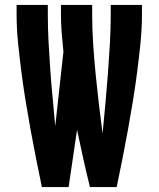

<svg xmlns="http://www.w3.org/2000/svg" viewBox="-20 -755 640 775"><path d="M149 0Q137 -58 125.5 -115.5Q114 -173 103.5 -231Q93 -289 83.5 -347Q74 -405 66.5 -463.5Q59 -522 53 -580.5Q47 -639 47 -698V-735H173V-698Q173 -642 176 -585.5Q179 -529 183 -472.5Q187 -416 192.5 -359.5Q198 -303 203 -246L236 -546Q232 -584 229 -622Q226 -660 226 -698V-735H352V-698Q352 -638 356 -577.5Q360 -517 366 -456.5Q372 -396 379 -336Q386 -276 394 -216Q400 -276 405.5 -336.5Q411 -397 415.5 -457Q420 -517 423.5 -577.5Q427 -638 427 -698V-735H553V-698Q553 -639 547 -580.5Q541 -522 533.5 -463.5Q526 -405 516.5 -347Q507 -289 496.5 -231Q486 -173 474.5 -115.5Q463 -58 451 0H343Q329 -57 316 -115Q303 -173 291 -231L257 0Z"/></svg>

Font: Iosevka SS04 XBd Ex
Style: Regular
Weight: 800
Width: 7
Monospace: yes
Designer: Belleve Invis
Foundry: Belleve Invis
Version: Version 19.0.0; ttfautohint (v1.8.4)